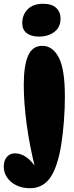

<svg xmlns="http://www.w3.org/2000/svg" viewBox="-96 -790 394 1018"><path d="M63 208Q21 208 -10.5 192Q-42 176 -59 150Q-76 124 -76 95Q-76 61 -59.5 42Q-43 23 -16 23Q14 23 43 43Q72 63 99 105L91 104Q60 -20 45 -134Q30 -248 30 -339Q30 -442 53 -494.5Q76 -547 128 -547Q183 -547 215.5 -485.5Q248 -424 248 -278Q248 -215 243 -148.5Q238 -82 228.5 -22Q219 38 204 81Q182 148 147 178Q112 208 63 208ZM110 -596Q70 -596 46 -614Q22 -632 22 -668Q22 -711 50.5 -740.5Q79 -770 133 -770Q178 -770 201.5 -748.5Q225 -727 225 -691Q225 -646 192.5 -621Q160 -596 110 -596Z"/></svg>

Font: DynaPuff SemiBold
Style: Regular
Weight: 600
Designer: Toshi Omagari, Jennifer Daniel
Foundry: Google Fonts
Version: Version 2.000